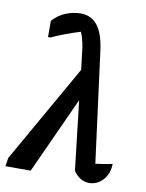

<svg xmlns="http://www.w3.org/2000/svg" viewBox="-131 -807 667 876"><g transform="rotate(10 202.5 -368.5)"><path d="M-46 0 -40 -39 218 -493 210 -558Q207 -592 201.5 -617Q196 -642 187 -664Q118 -643 54 -614H43V-689Q68 -718 103 -732Q138 -746 172 -746Q221 -746 250 -709Q279 -672 289 -595L356 -82Q393 -87 434 -95Q433 -48 406 -19.5Q379 9 343 9Q300 9 270 -34L233 -355L71 0Z"/></g></svg>

Font: Piazzolla SemiBold
Style: Italic
Weight: 600
Italic angle: -11.3°
Designer: Juan Pablo del Peral
Foundry: Huerta Tipografica
Version: Version 1.330